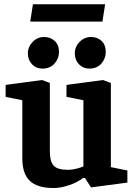

<svg xmlns="http://www.w3.org/2000/svg" viewBox="-20 -890 640 921"><path d="M236.2 11.9Q159.3 11.9 123.2 -22.4Q87.1 -56.7 87.1 -129V-409.1L7 -425.3V-482.7L182 -506.1L219.1 -492.1V-165.3Q219.1 -116.6 236.9 -96Q254.7 -75.4 306.5 -75.4Q325.9 -75.4 347 -80.9Q368.2 -86.3 380.1 -91.7V-409.1L298.9 -425.3V-482.7L474 -506.1L511.8 -492.1V-88.3L591 -72.3V-14.1L416.6 8.9L387.2 -36.6L379.1 -36.4Q351.6 -15.3 311.7 -1.7Q271.7 11.9 236.2 11.9ZM408.4 -560.9Q378.7 -560.9 358.8 -581.7Q338.8 -602.5 338.8 -633.9Q338.8 -665.6 361.7 -689.1Q384.7 -712.6 416.9 -712.6Q446.8 -712.6 467.1 -693.7Q487.3 -674.7 487.3 -640.7Q487.3 -609.3 466.2 -585.1Q445 -560.9 408.4 -560.9ZM183.3 -560.9Q153.4 -560.9 133.5 -581.7Q113.7 -602.5 113.7 -633.9Q113.7 -665.6 136.6 -689.1Q159.6 -712.6 191.8 -712.6Q221.7 -712.6 242.3 -693.7Q263 -674.7 263 -640.7Q263 -609.3 241.4 -585.1Q219.9 -560.9 183.3 -560.9ZM125.1 -786.5 138 -869.6H484.3L471.4 -786.5Z"/></svg>

Font: Faustina Light
Style: Regular
Weight: 300
Designer: Alfonso Garcia
Foundry: http://www.omnibus-type.com
Version: Version 1.200